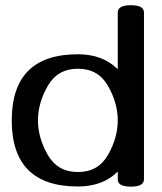

<svg xmlns="http://www.w3.org/2000/svg" viewBox="-20 -694 613 726"><path d="M474.6 11.7Q425.3 11.7 425.3 -15.6V-45.4Q369.1 11.2 274.4 11.2Q24.4 11.2 24.4 -238.8Q24.4 -488.8 274.4 -488.8Q368.7 -488.8 425.3 -432.1V-647Q425.3 -674.3 474.6 -674.3Q524.4 -674.3 524.4 -647V-15.6Q524.4 11.7 474.6 11.7ZM274.4 -43.5Q351.6 -43.5 388.4 -108.4Q425.3 -173.3 425.3 -238.8Q425.3 -304.2 388.4 -369.1Q351.6 -434.1 274.4 -434.1Q197.8 -434.1 160.6 -369.1Q123.5 -304.2 123.5 -238.8Q123.5 -173.3 160.6 -108.4Q197.8 -43.5 274.4 -43.5Z"/></svg>

Font: Gayathri
Style: Bold
Weight: 700
Designer: Binoy Dominic <binoy.domenic@gmail.com>
Foundry: SMC
Version: Version 1.000